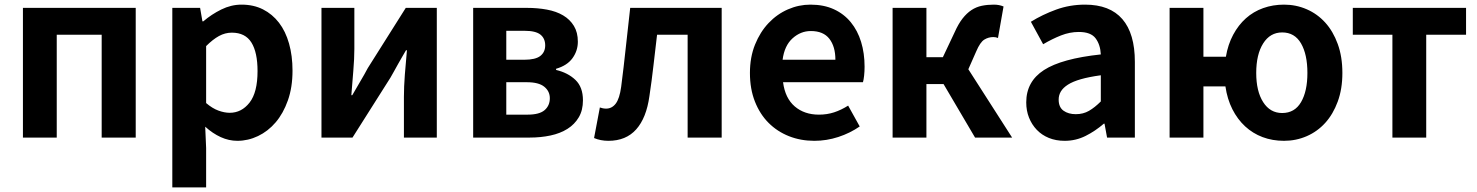

<svg xmlns="http://www.w3.org/2000/svg" viewBox="-20 -594 6379 829"><path d="M79 -560H566V0H419V-444H225V0H79Z M724 -560H844L854 -502H858Q893 -532 935.5 -553Q978 -574 1023 -574Q1075 -574 1115.5 -553.5Q1156 -533 1184.5 -496Q1213 -459 1228 -406Q1243 -353 1243 -289Q1243 -217 1223 -160.5Q1203 -104 1170 -65.5Q1137 -27 1094 -6.5Q1051 14 1005 14Q968 14 933 -2Q898 -18 866 -47L870 45V215H724ZM972 -107Q1023 -107 1057.5 -151Q1092 -195 1092 -287Q1092 -368 1065.5 -410.5Q1039 -453 981 -453Q952 -453 925.5 -438.5Q899 -424 870 -395V-149Q897 -126 923 -116.5Q949 -107 972 -107Z M1368 -560H1510V-383Q1510 -341 1505.5 -288Q1501 -235 1497 -183H1501Q1508 -195 1517 -210.5Q1526 -226 1535 -241.5Q1544 -257 1553 -272.5Q1562 -288 1568 -300L1732 -560H1866V0H1724V-176Q1724 -219 1728 -271.5Q1732 -324 1737 -377H1733Q1726 -365 1717 -349.5Q1708 -334 1699 -318Q1690 -302 1681.5 -286.5Q1673 -271 1666 -259L1502 0H1368Z M2023 -560H2255Q2301 -560 2341.5 -552.5Q2382 -545 2411.5 -527.5Q2441 -510 2458 -482Q2475 -454 2475 -414Q2475 -375 2452 -343Q2429 -311 2381 -297V-292Q2432 -280 2464.5 -249Q2497 -218 2497 -161Q2497 -118 2479 -87.5Q2461 -57 2430 -37.5Q2399 -18 2357 -9Q2315 0 2267 0H2023ZM2243 -336Q2292 -336 2313 -352.5Q2334 -369 2334 -398Q2334 -428 2313.5 -444.5Q2293 -461 2245 -461H2166V-336ZM2258 -99Q2309 -99 2331.5 -118.5Q2354 -138 2354 -170Q2354 -200 2330 -219.5Q2306 -239 2255 -239H2166V-99Z M2607 14Q2573 14 2545 2L2570 -130Q2576 -128 2582.5 -126.5Q2589 -125 2597 -125Q2622 -125 2638.5 -146.5Q2655 -168 2662 -219Q2673 -304 2682 -389Q2691 -474 2701 -560H3096V0H2949V-444H2817Q2809 -378 2801.5 -311.5Q2794 -245 2784 -179Q2771 -85 2727 -35.5Q2683 14 2607 14Z M3496 14Q3437 14 3386.5 -6Q3336 -26 3298.5 -63.5Q3261 -101 3239.5 -155.5Q3218 -210 3218 -279Q3218 -347 3240 -401.5Q3262 -456 3298.5 -494.5Q3335 -533 3382 -553.5Q3429 -574 3479 -574Q3537 -574 3580.5 -554Q3624 -534 3653.5 -498Q3683 -462 3698 -413Q3713 -364 3713 -306Q3713 -286 3711 -267.5Q3709 -249 3706 -239H3361Q3370 -170 3411.5 -134.5Q3453 -99 3516 -99Q3551 -99 3581.5 -109Q3612 -119 3642 -138L3692 -48Q3650 -19 3599.5 -2.5Q3549 14 3496 14ZM3587 -336Q3587 -393 3561 -426.5Q3535 -460 3481 -460Q3437 -460 3402 -428.5Q3367 -397 3359 -336Z M4350 0H4190L4054 -231H3980V0H3834V-560H3980V-347H4051L4102 -455Q4118 -491 4136 -514Q4154 -537 4174.5 -550.5Q4195 -564 4219 -569Q4243 -574 4271 -574Q4294 -574 4313 -566L4289 -430Q4284 -432 4279.5 -433Q4275 -434 4269 -434Q4248 -434 4230 -423Q4212 -412 4195 -372L4161 -295Z M4577 14Q4539 14 4508.5 1.5Q4478 -11 4456.5 -33.5Q4435 -56 4423 -86Q4411 -116 4411 -152Q4411 -242 4487.5 -291.5Q4564 -341 4733 -359Q4731 -401 4710.5 -428.5Q4690 -456 4638 -456Q4599 -456 4561 -441Q4523 -426 4484 -403L4431 -500Q4481 -531 4540 -552.5Q4599 -574 4665 -574Q4772 -574 4826 -511.5Q4880 -449 4880 -327V0H4760L4749 -60H4746Q4709 -28 4667 -7Q4625 14 4577 14ZM4625 -101Q4657 -101 4682 -115.5Q4707 -130 4733 -156V-269Q4682 -262 4647 -252Q4612 -242 4591 -228.5Q4570 -215 4560.5 -199Q4551 -183 4551 -164Q4551 -131 4572 -116Q4593 -101 4625 -101Z M5516 -106Q5570 -106 5597.5 -153Q5625 -200 5625 -279Q5625 -359 5597.5 -406.5Q5570 -454 5516 -454Q5464 -454 5434 -406.5Q5404 -359 5404 -279Q5404 -200 5434 -153Q5464 -106 5516 -106ZM5273 -349Q5282 -402 5304.5 -444Q5327 -486 5359.5 -515Q5392 -544 5434 -559Q5476 -574 5524 -574Q5576 -574 5622 -554Q5668 -534 5702 -496.5Q5736 -459 5756 -404Q5776 -349 5776 -279Q5776 -210 5756 -155.5Q5736 -101 5702 -63.5Q5668 -26 5622 -6Q5576 14 5524 14Q5474 14 5431.5 -2Q5389 -18 5356 -48.5Q5323 -79 5301 -122.5Q5279 -166 5271 -221H5176V0H5030V-560H5176V-349Z M5992 -444H5821V-560H6310V-444H6138V0H5992Z"/></svg>

Font: SpoqaHanSansJP-Bold
Style: Regular
Weight: 700
Designer: [Source Han Sans]
Ryoko NISHIZUKA  (kana & ideographs); Paul D. Hunt (Latin, Greek & Cyrillic); Wenlong ZHANG  (bopomofo
Foundry: Spoqa (http://bi.spoqa.com)
Version: Version 1.002.20150607